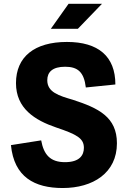

<svg xmlns="http://www.w3.org/2000/svg" viewBox="-20 -958 660 991"><path d="M423 -506.5 575.5 -522C575.5 -668 486.5 -741.5 325.5 -741.5C157.5 -741.5 62.5 -664.5 62.5 -529C62.5 -398 160 -337.5 270 -300C377 -264 413 -244 413 -195C413 -157.5 391.5 -121 315.5 -121C239.5 -121 206 -159.5 192.5 -233.5L36.5 -209C52.5 -44.5 158 12.5 303.5 12.5C459.5 12.5 583.5 -65 583.5 -218.5C583.5 -354 488.5 -400 356 -443C284.5 -464 224 -481.5 224 -544C224 -586 251 -613.5 316 -613.5C381 -613.5 413.5 -586.5 423 -506.5ZM242.5 -809.5 334 -938.5H506.5L382 -809.5Z"/></svg>

Font: Monaspace Neon ExtraBold
Style: Regular
Weight: 800
Designer: Riley Cran & the Lettermatic Team
Foundry: Lettermatic
Version: Version 1.200 (Monaspace Neon)